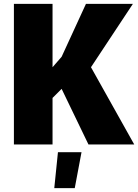

<svg xmlns="http://www.w3.org/2000/svg" viewBox="-20 -748 715 994"><path d="M52 -728H252V-400L299 -454L425 -728H668L451 -400L675 0H438L299 -288L252 -241V0H52ZM280 40H402L367 226H261Z"/></svg>

Font: Murecho Black
Style: Regular
Weight: 900
Designer: Neil Summerour
Foundry: Positype
Version: Version 1.010; ttfautohint (v1.8.3)